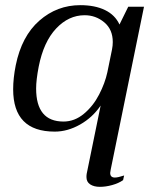

<svg xmlns="http://www.w3.org/2000/svg" viewBox="-20 -500 611 744"><path d="M315 186Q315 178 316 173L370 -91Q339 -45 290.5 -17.5Q242 10 192 10Q31 10 31 -154Q31 -197 41 -247Q64 -360 132.5 -420Q201 -480 291 -480Q348 -480 387 -461Q426 -442 443 -405L477 -474H538L409 157L407 170Q407 188 425 188Q437 188 461 180L457 198Q440 210 415 217Q390 224 367 224Q344 224 329.5 214.5Q315 205 315 186ZM396 -220 414 -308Q417 -323 417 -337Q417 -386 384 -413.5Q351 -441 308 -441Q246 -441 197.5 -389.5Q149 -338 130 -242Q120 -190 120 -157Q120 -29 226 -29Q269 -29 305 -59Q341 -89 364 -133.5Q387 -178 396 -220Z"/></svg>

Font: Taviraj
Style: Italic
Weight: 400
Italic angle: -12°
Designer: Katatrad Team
Foundry: CadsonDemak
Version: Version 1.001